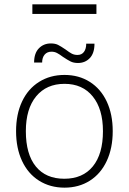

<svg xmlns="http://www.w3.org/2000/svg" viewBox="-20 -857 593 884"><path d="M54 -253Q54 -331 81.5 -389.5Q109 -448 160 -480Q211 -512 277 -512Q343 -512 393.5 -480Q444 -448 471.5 -389.5Q499 -331 499 -253Q499 -175 471.5 -116Q444 -57 393.5 -25Q343 7 277 7Q211 7 160 -25Q109 -57 81.5 -116Q54 -175 54 -253ZM454 -253Q454 -355 407 -413Q360 -471 277 -471Q194 -471 146.5 -413.5Q99 -356 99 -253Q99 -147 145 -90.5Q191 -34 276 -34Q361 -34 407.5 -91Q454 -148 454 -253ZM214 -657Q234 -657 247 -650.5Q260 -644 282 -629Q299 -616 310.5 -610Q322 -604 337 -604Q356 -604 366.5 -618Q377 -632 377 -656H415Q415 -612 393.5 -589.5Q372 -567 339 -567Q319 -567 305 -574Q291 -581 270 -595Q254 -607 242.5 -613Q231 -619 217 -619Q197 -619 185.5 -605.5Q174 -592 174 -569H137Q137 -612 159 -634.5Q181 -657 214 -657ZM129 -793V-837H424V-793Z"/></svg>

Font: MuliDisplayVN ExtraLight
Style: Regular
Weight: 200
Designer: Vernon Adams
Foundry: Vernon Adams
Version: Version 2.100